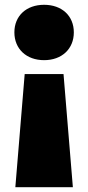

<svg xmlns="http://www.w3.org/2000/svg" viewBox="-20 -626 369 801"><path d="M245 -317H83L44 155H284ZM164 -606C90 -606 40 -560 40 -491C40 -422 90 -375 164 -375C238 -375 288 -422 288 -491C288 -560 238 -606 164 -606Z"/></svg>

Font: Bounded ExtBd
Style: Regular
Weight: 800
Designer: Vlad Churkin
Version: Version 3.0